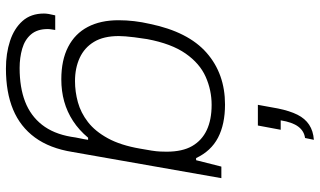

<svg xmlns="http://www.w3.org/2000/svg" viewBox="-230 -640 1052 631"><g transform="rotate(90 295.5 -324.0)"><path d="M205 182Q155 182 114 168.5Q73 155 48.5 127.5Q24 100 24 57Q24 50 25.5 41Q27 32 30 20H78Q77 27 76 33Q75 39 75 45Q75 79 92.5 99.5Q110 120 139.5 128.5Q169 137 203 137Q267 137 313.5 119Q360 101 389.5 63.5Q419 26 429 -32Q431 -47 434 -60.5Q437 -74 439 -88H432Q407 -58 377 -38.5Q347 -19 313 -9.5Q279 0 240 0Q177 0 133.5 -22.5Q90 -45 68 -87Q46 -129 46 -188Q46 -214 49 -239.5Q52 -265 58 -291Q84 -417 153 -477.5Q222 -538 323 -538Q388 -538 432 -515Q476 -492 499 -443H506L527 -526H565L479 -37Q467 38 431.5 86.5Q396 135 339.5 158.5Q283 182 205 182ZM246 -45Q281 -45 315.5 -54.5Q350 -64 380.5 -87.5Q411 -111 434 -153Q457 -195 468 -259Q472 -281 474.5 -297Q477 -313 477.5 -325Q478 -337 478 -346Q478 -398 459.5 -430Q441 -462 407 -478Q373 -494 324 -494Q276 -494 232 -474.5Q188 -455 155.5 -408.5Q123 -362 108 -282Q104 -257 102 -240Q100 -223 99 -211Q98 -199 98 -189Q98 -139 117 -107.5Q136 -76 169.5 -60.5Q203 -45 246 -45ZM439 -830 433 -801Q410 -798 395.5 -778.5Q381 -759 375 -721H406L392 -646H324L336 -712Q344 -751 356.5 -776Q369 -801 389.5 -814.5Q410 -828 439 -830Z"/></g></svg>

Font: Archivo SemiExpanded Thin
Style: Italic
Weight: 250
Width: 6
Italic angle: -10°
Designer: Hector Gatti
Foundry: Omnibus-Type
Version: Version 2.001